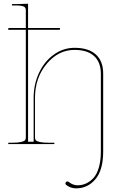

<svg xmlns="http://www.w3.org/2000/svg" viewBox="-20 -782 647 1042"><path d="M24.9 0V-7.3H44.9Q77.1 -7.3 94.5 -11.5Q111.8 -15.6 116 -21Q120.1 -26.4 120.1 -35.2V-620.1H23.9L25.9 -629.9H120.1V-727.5Q120.1 -741.2 108.4 -746.8Q96.7 -752.4 67.4 -752.4H44.9V-759.8H67.4L132.3 -761.7V-629.9H306.2L304.2 -620.1H132.3V-12.7H162.6V-251Q162.6 -324.2 191.7 -386.5Q220.7 -448.7 272 -485.6Q323.2 -522.5 384.8 -522.5Q460.4 -522.5 500.2 -486.3Q540 -450.2 540 -382.3V40Q540 140.6 498 190.4Q456.1 240.2 393.1 240.2Q362.8 240.2 339.4 221.7Q335 218.8 335 213.4Q335 209.5 338.4 206.1Q341.8 202.6 345.7 202.6Q349.1 202.6 352.5 205.1Q376 223.6 400.4 223.6Q424.8 223.6 446.3 214.1Q467.8 204.6 486.6 184.6Q505.4 164.6 516.4 127.4Q527.3 90.3 527.3 40V-380.9Q527.3 -444.3 490.7 -477.8Q454.1 -511.2 384.8 -511.2Q296.4 -511.2 233.2 -435.3Q169.9 -359.4 169.9 -251V-35.2Q169.9 -26.4 174.1 -21Q178.2 -15.6 195.6 -11.5Q212.9 -7.3 245.1 -7.3H274.9V0Z"/></svg>

Font: ZnikomitNo25
Style: Regular
Weight: 100
Designer: gluk
Foundry: gluk
Version: Version 0.56